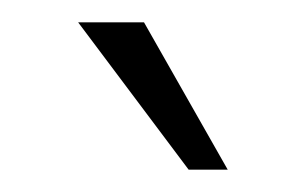

<svg xmlns="http://www.w3.org/2000/svg" viewBox="-20 -720 274 172"><path d="M109 -700H50L149 -568H184Z"/></svg>

Font: Space Cowgirl Thin
Style: Regular
Weight: 100
Designer: Valery Marier
Foundry: Valery Marier
Version: Version 1.000;hotconv 1.0.109;makeotfexe 2.5.65596